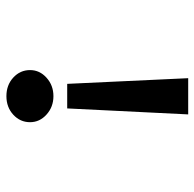

<svg xmlns="http://www.w3.org/2000/svg" viewBox="-24 -594 633 626"><g transform="rotate(90 293.0 -280.5)"><path d="M352.5 -577.1 333 -182.6H252.9L234.4 -577.1ZM377.9 -61.5Q377.9 -29.3 353.5 -6.8Q329.1 15.6 293 15.6Q256.8 15.6 232.4 -6.8Q208 -29.3 208 -61.5Q208 -92.8 232.9 -115.2Q257.8 -137.7 293 -137.7Q328.1 -137.7 353 -115.2Q377.9 -92.8 377.9 -61.5Z"/></g></svg>

Font: Thabit-Bold
Style: Bold
Weight: 700
Designer: Regenerated by Nadim Shaikli
Foundry: MAK Alagha
Version: 0.01